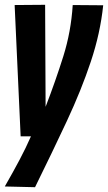

<svg xmlns="http://www.w3.org/2000/svg" viewBox="-23 -567 450 800"><path d="M280 -546 407 -545Q395 -429 355.5 -310.5Q316 -192 256 -63.5Q196 65 123 213L-3 210Q32 149 58.5 99Q85 49 106 1H63L38 -546L165 -547L167 -122Q209 -231 241 -333Q273 -435 280 -546Z"/></svg>

Font: Georama Condensed
Style: Bold Italic
Weight: 700
Width: 3
Italic angle: -9°
Designer: Jean-Baptiste Levee
Foundry: Production Type
Version: Version 1.000